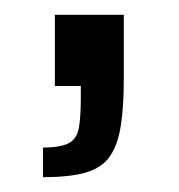

<svg xmlns="http://www.w3.org/2000/svg" viewBox="-20 -116 241 259"><path d="M38 123V83Q62 83 73 77Q84 71 86.5 56Q89 41 89 16V0H54V-96H147V-11Q147 28 143 53.5Q139 79 128.5 94.5Q118 110 96.5 116.5Q75 123 38 123Z"/></svg>

Font: Saira Condensed Medium
Style: Regular
Weight: 500
Width: 3
Designer: Hector Gatti with collaboration of the Omnibus-Type team
Foundry: Omnibus-Type
Version: Version 1.101